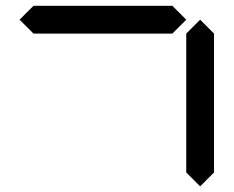

<svg xmlns="http://www.w3.org/2000/svg" viewBox="-20 -704 821 675"><path d="M683.6 -48.8 634.8 -97.7V-585.9L683.6 -634.8L732.4 -585.9V-97.7ZM634.8 -634.8 585.9 -585.9H97.7L48.8 -634.8L97.7 -683.6H585.9Z"/></svg>

Font: BabelStone Centaurian
Style: Regular
Weight: 400
Designer: Andrew West
Foundry: BabelStone
Version: Version 1.01 November 6, 2013